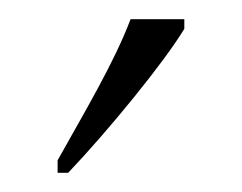

<svg xmlns="http://www.w3.org/2000/svg" viewBox="-20 -786 252 200"><path d="M40 -619V-606H51C92 -649 151 -721 172 -756V-766H116C99 -721 69 -671 40 -619Z"/></svg>

Font: Noto Serif Hebrew Condensed ExtraLight
Style: Regular
Weight: 200
Width: 3
Designer: Monotype Design Team
Foundry: Monotype Imaging Inc.
Version: Version 2.004